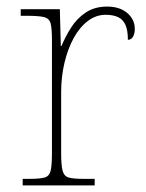

<svg xmlns="http://www.w3.org/2000/svg" viewBox="-20 -564 445 584"><path d="M49 0V-20H71Q101 -20 115.5 -24Q130 -28 134 -44.5Q138 -61 138 -98V-442Q138 -477 134 -492.5Q130 -508 114 -512Q98 -516 61 -516H43V-536H162L165 -424H167Q179 -453 196.5 -480.5Q214 -508 241 -526Q268 -544 306 -544Q344 -544 367 -524.5Q390 -505 390 -476Q390 -463 385 -453Q380 -443 369 -443Q369 -472 361.5 -488.5Q354 -505 339 -512Q324 -519 301 -519Q272 -519 247 -500Q222 -481 204 -448Q186 -415 176 -372.5Q166 -330 166 -284V-98Q166 -61 170.5 -44.5Q175 -28 189 -24Q203 -20 233 -20H268V0Z"/></svg>

Font: Noto Serif Hebrew Thin
Style: Regular
Weight: 250
Version: Version 2.003